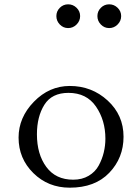

<svg xmlns="http://www.w3.org/2000/svg" viewBox="-20 -854 645 889"><path d="M257 -818Q273 -834 295.5 -834Q318 -834 334.5 -818Q351 -802 351 -779.5Q351 -757 334.5 -740.5Q318 -724 295.5 -724Q273 -724 257 -740.5Q241 -757 241 -779.5Q241 -802 257 -818ZM447 -818Q463 -834 485.5 -834Q508 -834 524.5 -818Q541 -802 541 -779.5Q541 -757 524.5 -740.5Q508 -724 485.5 -724Q463 -724 447 -740.5Q431 -757 431 -779.5Q431 -802 447 -818ZM66 -217Q66 -310 137 -383Q208 -456 303 -456Q405 -456 478.5 -388.5Q552 -321 552 -221Q552 -123 486 -54Q420 15 303 15Q203 15 134.5 -52.5Q66 -120 66 -217ZM297 -424Q220 -424 185.5 -369Q151 -314 151 -232Q151 -140 194.5 -81Q238 -22 319 -22Q360 -22 390.5 -40Q421 -58 437 -87.5Q453 -117 460.5 -148.5Q468 -180 468 -212Q468 -297 424.5 -360.5Q381 -424 297 -424Z"/></svg>

Font: EB Garamond 12 All SC
Style: AllSC
Weight: 400
Version: Version 0.016 ; ttfautohint (v0.97) -l 8 -r 50 -G 200 -x 0 -